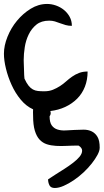

<svg xmlns="http://www.w3.org/2000/svg" viewBox="-20 -567 527 977"><path d="M224.6 345.7Q240.2 335 262.7 320.8Q285.2 306.6 308.1 292Q331.1 277.3 352.1 261.2Q373 245.1 385.3 230Q397.5 214.8 397.9 200.2Q398.4 185.5 379.9 173.8Q348.6 173.8 319.8 175.3Q291 176.8 265.1 175.3Q239.3 173.8 218.3 167Q197.3 160.2 181.6 143.6Q166 127 157.2 97.7Q148.4 68.4 148.4 22.5Q147.5 2.9 148.4 -10.7Q113.3 -26.4 85.4 -60.1Q57.6 -93.8 39.1 -134.8Q20.5 -175.8 10.3 -217.8Q0 -259.8 0 -293.9Q0 -335 18.1 -379.9Q36.1 -424.8 66.4 -461.4Q96.7 -498 136.2 -522.5Q175.8 -546.9 219.7 -546.9Q242.2 -546.9 264.6 -539.1Q287.1 -531.2 305.2 -516.6Q323.2 -502 334.5 -481.4Q345.7 -460.9 345.7 -435.5Q328.1 -435.5 314 -439.5Q299.8 -443.4 286.1 -448.7Q272.5 -454.1 259.3 -458Q246.1 -461.9 230.5 -461.9Q190.4 -461.9 165.5 -441.9Q140.6 -421.9 126 -391.6Q111.3 -361.3 106 -326.7Q100.6 -292 100.6 -261.7Q100.6 -256.8 101.1 -243.2Q101.6 -229.5 102.1 -214.4Q102.5 -199.2 103 -185.5Q103.5 -171.9 104.5 -167Q115.2 -143.6 125.5 -130.9Q135.7 -118.2 147.5 -111.8Q159.2 -105.5 172.9 -104Q186.5 -102.5 205.1 -102.5Q230.5 -102.5 249.5 -110.4Q268.6 -118.2 285.2 -128.9Q301.8 -139.6 316.4 -152.8Q331.1 -166 347.2 -177.2Q363.3 -188.5 382.3 -195.8Q401.4 -203.1 425.8 -203.1Q425.8 -161.1 412.1 -126Q398.4 -90.8 372.6 -64.9Q346.7 -39.1 312 -22.9Q277.3 -6.8 236.3 -2Q241.2 13.7 232.4 24.4Q232.4 55.7 243.2 70.8Q253.9 85.9 272 91.8Q290 97.7 313 96.7Q335.9 95.7 359.4 94.2Q382.8 92.8 405.8 92.8Q428.7 92.8 446.8 101.6Q464.8 110.4 476.1 129.4Q487.3 148.4 487.3 184.6Q487.3 200.2 476.1 221.2Q464.8 242.2 446.8 265.1Q428.7 288.1 405.3 310.1Q381.8 332 356 349.6Q330.1 367.2 304.7 378.4Q279.3 389.6 258.8 389.6Q238.3 389.6 231.4 375.5Q224.6 361.3 224.6 345.7Z"/></svg>

Font: Gloria Hallelujah
Style: Regular
Weight: 400
Designer: Kimberly Geswein
Foundry: Kimberly Geswein
Version: Version 1.004 2010